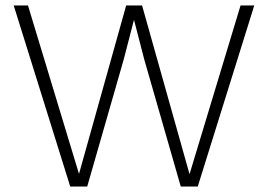

<svg xmlns="http://www.w3.org/2000/svg" viewBox="-20 -680 977 700"><path d="M236 0 30 -660H82L268 -46L440 -660H498L671 -45L857 -660H907L701 0H639L506 -463L469 -606H468L431 -463L298 0Z"/></svg>

Font: Work Sans Light
Style: Regular
Weight: 300
Designer: Wei Huang
Foundry: Wei Huang
Version: Version 2.012; ttfautohint (v1.8.3)